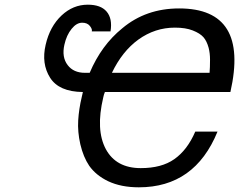

<svg xmlns="http://www.w3.org/2000/svg" viewBox="-20 -777 1021 820"><path d="M573 23Q497 23 442 -3Q390 -28 361 -69Q336 -106 323 -161Q311 -214 314 -263Q317 -312 329 -362L334 -384Q232 -385 194 -445Q156 -505 175 -586Q193 -664 243 -711Q292 -757 355 -757Q410 -757 435 -728Q461 -698 452 -643H372Q375 -652 364 -666Q353 -680 331 -680Q307 -680 286 -654Q264 -627 255 -586Q243 -533 269 -499Q294 -466 343 -466H363Q413 -584 502 -656Q603 -741 745 -741Q1045 -741 964 -384H428Q423 -372 421 -361Q388 -222 432 -140Q476 -59 581 -59Q670 -59 724 -97Q780 -136 814 -215H909Q812 23 573 23ZM875 -466Q877 -488 877 -522Q877 -550 871 -573Q863 -602 849 -618Q834 -635 803 -647Q773 -659 727 -659Q642 -659 571 -608Q502 -558 458 -466Z"/></svg>

Font: Miedinger
Style: Italic
Weight: 400
Italic angle: -13°
Version: Version 001.000